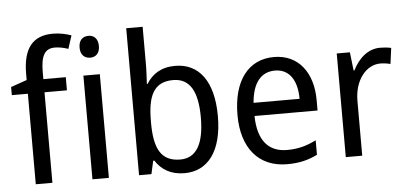

<svg xmlns="http://www.w3.org/2000/svg" viewBox="-52 -872 2097 989"><g transform="rotate(-5 997.0 -377.5)"><path d="M298 -468V-536H182V-572C182 -659 204 -693 255 -693C279 -693 304 -687 324 -680L346 -748C320 -757 288 -765 251 -765C147 -765 96 -703 96 -570V-539L13 -510V-468H96V0H182V-468Z M433 -738C403 -738 382 -720 382 -681C382 -644 403 -625 433 -625C461 -625 482 -644 482 -681C482 -719 461 -738 433 -738ZM474 -536H389V0H474Z M715 -563V-760H630V0H694L709 -68H715C745 -21 793 10 865 10C985 10 1061 -86 1061 -268C1061 -451 985 -545 864 -545C792 -545 745 -514 715 -465H711C712 -490 715 -527 715 -563ZM847 -473C933 -473 973 -405 973 -269C973 -132 932 -62 849 -62C749 -62 715 -131 715 -263V-273C715 -401 746 -473 847 -473Z M1375 -546C1243 -546 1162 -443 1162 -264C1162 -94 1248 10 1395 10C1458 10 1503 -1 1552 -25V-100C1502 -75 1458 -63 1401 -63C1304 -63 1251 -127 1249 -252H1575V-306C1575 -447 1502 -546 1375 -546ZM1374 -476C1453 -476 1488 -409 1488 -320H1250C1258 -421 1301 -476 1374 -476Z M1924 -546C1860 -546 1812 -501 1782 -441H1778L1767 -536H1699V0H1784V-284C1784 -391 1845 -465 1918 -465C1935 -465 1955 -462 1970 -458L1981 -540C1964 -544 1943 -546 1924 -546Z"/></g></svg>

Font: Noto Sans Gurmukhi UI SemiCondensed
Style: Regular
Weight: 400
Width: 4
Designer: Jelle Bosma - Monotype Design Team
Foundry: Monotype Imaging Inc.
Version: Version 2.004